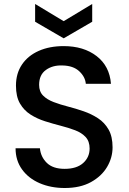

<svg xmlns="http://www.w3.org/2000/svg" viewBox="-20 -935 644 962"><path d="M304 7Q235 7 179 -17Q123 -41 90.5 -86Q58 -131 58 -192H180Q184 -149 214.5 -119Q245 -89 304 -89Q364 -89 396.5 -118Q429 -147 429 -191Q429 -227 409 -248.5Q389 -270 356 -282.5Q323 -295 284 -305Q245 -315 205.5 -327.5Q166 -340 133 -361Q100 -382 80 -416.5Q60 -451 60 -506Q60 -567 90 -611.5Q120 -656 174 -680Q228 -704 299 -704Q399 -704 464 -654Q529 -604 536 -515H410Q407 -550 377 -578Q347 -606 293 -607Q244 -609 210 -584.5Q176 -560 176 -510Q176 -476 196 -456Q216 -436 249 -423.5Q282 -411 321 -401Q360 -391 399 -377.5Q438 -364 471 -342.5Q504 -321 524 -286Q544 -251 544 -197Q544 -145 516.5 -98.5Q489 -52 435.5 -22.5Q382 7 304 7ZM442 -915V-826L299 -743L156 -826V-915L299 -829Z"/></svg>

Font: Poppins Medium
Style: Regular
Weight: 500
Designer: Ninad Kale (Devanagari), Jonny Pinhorn (Latin)
Version: Version 5.002